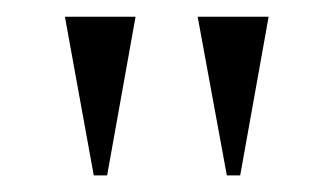

<svg xmlns="http://www.w3.org/2000/svg" viewBox="-20 -712 380 231"><path d="M143.1 -691.9 108.9 -501H92.8L58.1 -691.9ZM217.8 -691.9H303.2L269 -501H252.9Z"/></svg>

Font: Halibut Cnd
Style: Regular
Weight: 400
Width: 3
Designer: Matteo Maggi
Foundry: Collletttivo
Version: Version 3.080 | FøM Fix